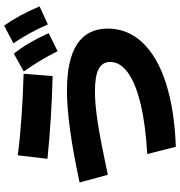

<svg xmlns="http://www.w3.org/2000/svg" viewBox="8 -830 849 904"><g transform="rotate(-90 432.0 -377.5)"><path d="M592.8 -282.2Q592.8 -319.8 559.3 -337.2Q525.9 -354.5 454.1 -354.5Q392.6 -354.5 305.9 -341.1Q219.2 -327.6 61.5 -293.9L25.4 -426.8Q301.8 -486.3 457 -486.3Q603.5 -486.3 676.5 -438.5Q749.5 -390.6 750 -293.9Q749.5 -199.7 683.3 -129.9Q617.2 -60.1 492.2 -20Q367.2 20 193.4 26.4L159.2 -108.4Q294.9 -115.7 392.6 -138.9Q490.2 -162.1 541.5 -198.7Q592.8 -235.4 592.8 -282.2ZM136.7 -578.1 153.3 -717.8Q234.4 -707 336.9 -700Q439.5 -692.9 537.1 -690.4L526.4 -553.7Q320.8 -559.1 136.7 -578.1ZM547.9 -689.5 631.8 -736.3Q660.2 -700.7 682.9 -661.6Q705.6 -622.6 728.5 -572.3L643.6 -530.3Q621.1 -575.2 598.4 -612.8Q575.7 -650.4 547.9 -689.5ZM680.7 -738.3 763.7 -782.2Q790 -745.1 811.3 -705.6Q832.5 -666 854.5 -615.2L769.5 -576.2Q749 -623 728 -661.1Q707 -699.2 680.7 -738.3Z"/></g></svg>

Font: Pretendard GOV ExtraBold
Style: Regular
Weight: 800
Designer: Base glyphs from Inter by Rasmus Andersson; Hangeul glyphs from Noto Sans CJK(Source Han Sans) by Jang Soo-young and Kan
Foundry: Kil Hyung-jin
Version: Version 1.309